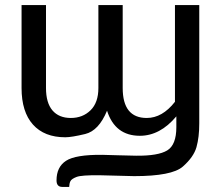

<svg xmlns="http://www.w3.org/2000/svg" viewBox="-20 -527 865 748"><path d="M234.4 7.8Q152.8 7.8 108.4 -41.7Q64 -91.3 64 -184.1V-507.3H159.2V-184.1Q159.2 -126.5 184.3 -96.9Q209.5 -67.4 255.9 -67.4Q302.2 -67.4 332.8 -97.4Q363.3 -127.4 363.3 -184.1V-507.3H458V-184.1Q458 -67.4 551.8 -67.4Q612.3 -67.4 661.6 -130.4V-507.3H756.3V-46.4Q756.3 7.8 745.4 46.4Q734.4 85 692.1 122.1Q649.9 159.2 502.4 159.2L370.1 155.8Q297.4 154.8 278.1 162.4Q258.8 169.9 254.4 178.7Q250 187.5 249.5 201.2H222.7Q200.2 201.2 200.2 175.8Q200.2 123.5 237.3 99.4Q274.4 75.2 378.4 76.2Q405.3 76.7 439 77.9Q472.7 79.1 509.8 79.6Q595.7 80.6 631.3 59.1Q667 37.6 667 -31.7V-73.7Q603.5 2 524.9 2Q428.2 2 397 -95.7Q364.7 -17.6 311.8 -4.9Q258.8 7.8 234.4 7.8Z"/></svg>

Font: Lato-Medium
Style: Regular
Weight: 500
Designer: Lukasz Dziedzic
Foundry: tyPoland Lukasz Dziedzic
Version: Version 2.006; 2014-01-15